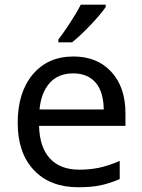

<svg xmlns="http://www.w3.org/2000/svg" viewBox="-20 -786 604 816"><path d="M313 9.8Q192.4 9.8 123.8 -63.2Q55.2 -136.2 55.2 -264.2Q55.2 -393.1 119.1 -469.5Q183.1 -545.9 292 -545.9Q393.1 -545.9 453.1 -480.7Q513.2 -415.5 513.2 -304.2V-251H146Q148.4 -159.7 192.4 -112.3Q236.3 -64.9 316.9 -64.9Q359.9 -64.9 398.4 -72.5Q437 -80.1 488.8 -102.1V-24.9Q444.3 -5.9 405.3 2Q366.2 9.8 313 9.8ZM291 -474.1Q228 -474.1 191.4 -433.6Q154.8 -393.1 147.9 -320.8H420.9Q419.9 -396 386.2 -435.1Q352.5 -474.1 291 -474.1ZM228 -618.2Q246.6 -641.6 275.1 -684.8Q303.7 -728 323.2 -766.1H429.2V-755.9Q407.7 -724.6 362.3 -677.2Q316.9 -629.9 286.1 -606H228Z"/></svg>

Font: Noto Sans Historic
Style: Regular
Weight: 400
Designer: Monotype Design Team
Foundry: Monotype Imaging Inc.
Version: Version 0.71 uh